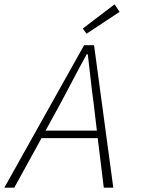

<svg xmlns="http://www.w3.org/2000/svg" viewBox="-32 -868 652 888"><path d="M250 -394 179 -264H416L401 -391Q393 -447 387 -504.5Q381 -562 374 -617H369Q337 -559 309 -505.5Q281 -452 250 -394ZM-12 0 357 -659H403L492 0H448L420 -229H160L34 0ZM368 -712 351 -736 498 -848 521 -813Z"/></svg>

Font: Source Code Pro Light
Style: Italic
Weight: 300
Italic angle: -11°
Monospace: yes
Designer: Paul D. Hunt, Teo Tuominen
Foundry: Adobe Systems Incorporated
Version: Version 1.050;PS 1.000;hotconv 16.6.51;makeotf.lib2.5.65220